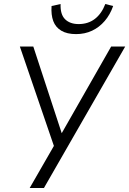

<svg xmlns="http://www.w3.org/2000/svg" viewBox="-20 -937 644 957"><path d="M128 0 258 -226 253 -197 79 -705H146L288 -272H287L534 -705H604L199 0ZM359 -767Q314 -767 285.5 -784Q257 -801 245.5 -832Q234 -863 237 -907L282 -917Q280 -865 304.5 -841Q329 -817 372 -817Q419 -817 452.5 -842.5Q486 -868 505 -917L544 -907Q529 -864 502 -832.5Q475 -801 439 -784Q403 -767 359 -767Z"/></svg>

Font: Nunito Sans 7pt Condensed Light
Style: Italic
Weight: 300
Width: 3
Italic angle: -9°
Designer: Vernon Adams
Foundry: Vernon Adams
Version: Version 3.101;gftools[0.9.27]